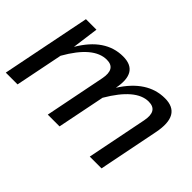

<svg xmlns="http://www.w3.org/2000/svg" viewBox="-81 -778 1042 1042"><g transform="rotate(45 440.5 -256.5)"><path d="M3.9 0 106.4 -512.7H187L166.5 -360.4Q256.3 -512.7 392.1 -512.7Q514.2 -512.7 484.4 -364.3Q578.6 -512.7 713.4 -512.7Q841.3 -512.7 808.1 -347.7L738.8 0H648.4L717.8 -347.7Q735.8 -437.5 663.6 -437.5Q566.9 -437.5 471.7 -274.9L416.5 0H326.2L395.5 -347.7Q413.6 -437.5 342.3 -437.5Q241.7 -437.5 149.4 -274.9L94.2 0Z"/></g></svg>

Font: Sansation
Style: Italic
Weight: 400
Designer: Bernd Montag
Version: Version 1.301